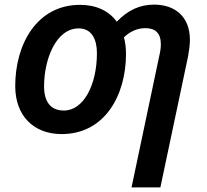

<svg xmlns="http://www.w3.org/2000/svg" viewBox="-20 -572 896 832"><path d="M670 -329 550 240H675L795 -328C799 -351 803 -377 803 -399C803 -502 736 -552 648 -552C587 -552 535 -529 486 -478C452 -525 397 -551 327 -551C140 -551 46 -381 46 -199C46 -70 126 9 247 9C436 9 526 -162 526 -338C526 -365 523 -389 517 -410C540 -433 573 -450 609 -450C652 -450 677 -430 677 -380C677 -366 675 -349 670 -329ZM257 -93C200 -93 171 -130 171 -198C171 -316 223 -449 321 -449C379 -449 400 -399 400 -342C400 -202 341 -93 257 -93Z"/></svg>

Font: Noto Sans SemiBold
Style: Italic
Weight: 600
Italic angle: -12°
Designer: Monotype Design Team
Foundry: Monotype Imaging Inc.
Version: Version 2.013